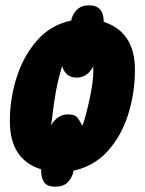

<svg xmlns="http://www.w3.org/2000/svg" viewBox="-20 -635 542 720"><path d="M187 65Q220 65 236 46.5Q252 28 256 5Q333 -12 384 -68.5Q435 -125 460.5 -205.5Q486 -286 486 -373Q486 -515 369 -553Q369 -615 314 -615Q284 -615 267.5 -597.5Q251 -580 247 -558Q171 -542 120 -484.5Q69 -427 43 -346.5Q17 -266 17 -180Q17 -37 134 0Q134 31 145 48Q156 65 187 65ZM171 -165Q173 -174 173.5 -179Q174 -184 175 -189Q181 -243 189 -288.5Q197 -334 213 -387Q226 -344 267 -344Q309 -344 330 -387Q329 -386 329.5 -379Q330 -372 330 -367Q330 -330 316.5 -266Q303 -202 289 -163Q279 -183 270 -194.5Q261 -206 235 -206Q196 -206 171 -165Z"/></svg>

Font: Noto Sans Display Condensed Black
Style: Italic
Weight: 900
Width: 3
Italic angle: -192°
Designer: Monotype Design Team
Foundry: Monotype Imaging Inc.
Version: Version 1.900